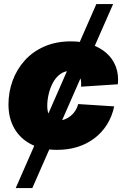

<svg xmlns="http://www.w3.org/2000/svg" viewBox="-20 -748 631 972"><path d="M59.6 204.1 467.8 -727.5H552.7L143.6 204.1ZM269 10.7Q192.4 10.7 137.2 -17.8Q82 -46.4 52.5 -98.1Q22.9 -149.9 22.9 -219.2Q22.9 -282.2 43.9 -339.6Q64.9 -397 105.2 -441.9Q145.5 -486.8 204.6 -512.7Q263.7 -538.6 339.8 -538.6Q395 -538.6 440.7 -523.2Q486.3 -507.8 518.6 -479.5Q550.8 -451.2 566.2 -411.1Q581.5 -371.1 576.7 -321.3L390.6 -309.1Q391.6 -326.7 389.6 -341.3Q387.7 -356 381.8 -366.7Q376 -377.4 365.5 -383.5Q355 -389.6 338.9 -389.6Q307.6 -389.6 284.9 -372.8Q262.2 -356 247.8 -329.1Q233.4 -302.2 226.3 -271.2Q219.2 -240.2 219.2 -212.4Q219.2 -188.5 225.6 -171.9Q231.9 -155.3 244.9 -146.7Q257.8 -138.2 276.9 -138.2Q293.5 -138.2 309.1 -144.3Q324.7 -150.4 338.1 -161.4Q351.6 -172.4 361.3 -187.5Q371.1 -202.6 376 -221.2L558.1 -209.5Q547.4 -158.7 522.2 -118.4Q497.1 -78.1 459.5 -49.1Q421.9 -20 373.8 -4.6Q325.7 10.7 269 10.7Z"/></svg>

Font: Inter 24pt Black
Style: Italic
Weight: 900
Italic angle: -9.3988°
Designer: Rasmus Andersson
Foundry: rsms
Version: Version 4.001;git-66647c0bb